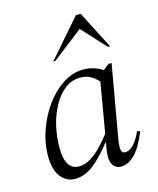

<svg xmlns="http://www.w3.org/2000/svg" viewBox="-109 -784 718 871"><g transform="rotate(-15 250.5 -348.5)"><path d="M136 10Q96 10 69.5 -23.5Q43 -57 43 -123Q43 -182 64 -241.5Q85 -301 120.5 -350.5Q156 -400 202.5 -430Q249 -460 300 -460Q324 -460 347.5 -452.5Q371 -445 389 -433L416 -455H431L372 -119Q365 -79 368.5 -63.5Q372 -48 386 -48Q427 -48 463 -127L476 -122Q448 -52 416.5 -21Q385 10 353 10Q324 10 311.5 -14.5Q299 -39 309 -92L313 -113H310Q263 -53 222 -21.5Q181 10 136 10ZM103 -145Q103 -40 168 -40Q195 -40 222 -56.5Q249 -73 273.5 -98.5Q298 -124 320 -153L360 -387Q343 -406 323.5 -417Q304 -428 275 -428Q236 -428 204.5 -404Q173 -380 150 -339Q127 -298 115 -248Q103 -198 103 -145ZM177 -530 331 -707H353L444 -530H434L331 -642L187 -530Z"/></g></svg>

Font: Spectral Light
Style: Italic
Weight: 300
Italic angle: -10°
Designer: Jean-Baptiste Levee
Foundry: Production Type
Version: Version 2.001